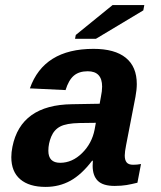

<svg xmlns="http://www.w3.org/2000/svg" viewBox="-20 -732 640 762"><path d="M161.1 9.8Q95.7 9.8 60.3 -20.5Q24.9 -50.8 24.9 -108.4Q24.9 -127.4 29.3 -149.4Q62.5 -315.9 266.1 -318.4L375.5 -320.3L380.4 -347.2Q385.3 -370.6 385.3 -388.2Q385.3 -449.2 328.1 -449.2Q293.5 -449.2 272.9 -431.6Q252.4 -414.1 240.2 -374.5L98.6 -381.3Q153.8 -538.1 351.1 -538.1Q435.5 -538.1 479.2 -502.7Q522.9 -467.3 522.9 -398.4Q522.9 -376 517.6 -347.7L480.5 -156.2Q475.1 -129.4 475.1 -114.7Q475.1 -96.7 482.7 -87.4Q490.2 -78.1 508.8 -78.1Q524.4 -78.1 539.6 -81.1L525.4 -6.8Q512.7 -3.9 502.4 -1.5Q492.2 1 482.2 2.4Q472.2 3.9 460.9 4.9Q449.7 5.9 435.1 5.9Q388.7 5.9 368.2 -14.4Q347.7 -34.7 347.7 -74.2L348.6 -94.2H345.7Q303.7 -39.1 259.3 -14.6Q214.8 9.8 161.1 9.8ZM360.4 -244.6 294.9 -243.7Q243.7 -242.7 219.2 -230Q194.8 -217.3 183.3 -189.7Q171.9 -162.1 171.9 -133.8Q171.9 -85.9 218.8 -85.9Q266.6 -85.9 305.7 -124.3Q344.7 -162.6 355.5 -217.8ZM277.8 -578.1 280.8 -593.3 426.8 -711.9H552.7L548.8 -690.9L360.8 -578.1Z"/></svg>

Font: Cousine
Style: Bold Italic
Weight: 700
Italic angle: -12°
Monospace: yes
Designer: Steve Matteson
Foundry: Ascender Corporation
Version: Version 1.20